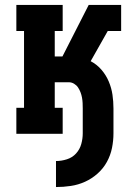

<svg xmlns="http://www.w3.org/2000/svg" viewBox="-20 -540 540 775"><path d="M206 215V110Q228 110 250 103Q272 96 287 79.5Q302 63 308 41.5Q314 20 314 -2V-102Q314 -113 313.5 -124Q313 -135 311 -146Q309 -157 305 -167.5Q301 -178 295 -187Q289 -196 279 -202Q269 -208 258 -208H201V-105H233V0H46V-105H77V-415H46V-520H233V-415H201V-312H232L338 -520H469V-415H415L346 -293Q371 -280 389.5 -258.5Q408 -237 419 -211Q430 -185 434 -157.5Q438 -130 438 -102V-2Q438 28 432 57.5Q426 87 411.5 113.5Q397 140 374 160.5Q351 181 323.5 193.5Q296 206 266 210.5Q236 215 206 215Z"/></svg>

Font: Iosevka Curly Slab Extrabold
Style: Regular
Weight: 800
Monospace: yes
Designer: Belleve Invis
Foundry: Belleve Invis
Version: Version 22.1.2; ttfautohint (v1.8.4)